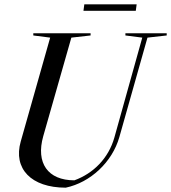

<svg xmlns="http://www.w3.org/2000/svg" viewBox="-20 -854 791 888"><path d="M284 14C398 -10 499 -104 532 -220L662 -680L751 -690V-700H560V-690L638 -680L509 -218C482 -122 412 -52 324 -20C201 -20 145 -100 180 -224L310 -680L399 -690V-700H134V-690L212 -680L76 -200C40 -74 124 14 284 14ZM366 -804H608L612 -834H370Z"/></svg>

Font: Mazius Display Extra italic
Style: Regular
Weight: 400
Italic angle: -17°
Designer: Alberto Casagrande & Collletttivo
Foundry: Collletttivo
Version: Version 2.000;Glyphs 3.2 (3217)